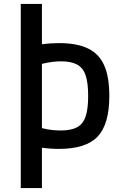

<svg xmlns="http://www.w3.org/2000/svg" viewBox="-20 -750 640 980"><path d="M281 10Q236 10 194 4V210H86V-730H194V-524Q236 -530 281 -530Q373 -530 429.5 -502.5Q486 -475 512 -416Q538 -357 538 -260Q538 -116 478.5 -53Q419 10 281 10ZM194 -96Q222 -89 245.5 -86.5Q269 -84 291 -84Q343 -84 373.5 -100.5Q404 -117 417 -155.5Q430 -194 430 -260Q430 -327 417 -365.5Q404 -404 373.5 -420.5Q343 -437 291 -437Q247 -437 194 -424Z"/></svg>

Font: M PLUS Code Latin 60 Medium
Style: Regular
Weight: 500
Width: 7
Monospace: yes
Designer: Coji Morishita
Foundry: UNDERFOREST DESIGN
Version: Version 1.005; ttfautohint (v1.8.3)